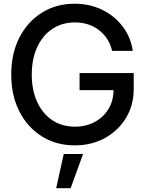

<svg xmlns="http://www.w3.org/2000/svg" viewBox="-20 -759 772 1018"><path d="M376.5 11.7Q277.8 11.7 201.7 -36.1Q125.5 -84 82.5 -168.5Q39.6 -252.9 39.6 -363.3Q39.6 -475.6 83 -560.1Q126.5 -644.5 202.4 -691.9Q278.3 -739.3 376 -739.3Q455.1 -739.3 520.8 -707.5Q586.4 -675.8 629.6 -619.6Q672.9 -563.5 684.1 -489.3H574.2Q559.1 -556.6 505.9 -598.4Q452.6 -640.1 377.4 -640.1Q308.6 -640.1 257.1 -605.5Q205.6 -570.8 177 -508.5Q148.4 -446.3 148.4 -363.3Q148.4 -280.8 177 -218.5Q205.6 -156.2 257.1 -121.8Q308.6 -87.4 377.9 -87.4Q435.1 -87.4 481.2 -111.8Q527.3 -136.2 554.4 -179.9Q581.5 -223.6 582 -281.2H401.9V-371.6H689V-288.1Q689 -201.2 647.9 -133.5Q606.9 -65.9 536.4 -27.1Q465.8 11.7 376.5 11.7ZM277.8 238.8 317.9 57.6H420.4L354.5 238.8Z"/></svg>

Font: Inter Display Medium
Style: Regular
Weight: 500
Designer: Rasmus Andersson
Foundry: rsms
Version: Version 4.001;git-9221beed3